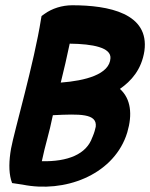

<svg xmlns="http://www.w3.org/2000/svg" viewBox="-20 -664 571 730"><path d="M22 -99C14 -53 13 -13 22 20L26 32L66 38C225 70 404 3 459 -146L464 -161C484 -229 478 -288 436 -326C479 -356 518 -399 529 -470C549 -614 392 -644 255 -644C216 -644 178 -632 149 -611L138 -603L136 -592C110 -426 34 -165 22 -99ZM139 -51C152 -114 167 -156 181 -226C283 -231 350 -233 344 -182C342 -173 339 -160 332 -144V-143L331 -142C309 -77 237 -49 139 -51ZM211 -350C223 -399 235 -449 245 -498C334 -497 402 -483 400 -443C397 -381 304 -357 211 -350Z"/></svg>

Font: Snowfall
Style: BlkObl
Weight: 900
Designer: Jasper
Foundry: Cannot Into Space Fonts
Version: Version 0.9